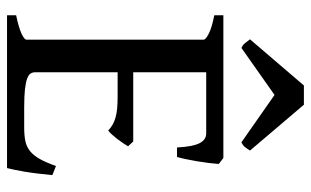

<svg xmlns="http://www.w3.org/2000/svg" viewBox="-189 -695 884 546"><g transform="rotate(90 253.0 -422.0)"><path d="M478 -128.9Q476.1 -107.9 473.6 -87.9Q471.2 -67.9 468.3 -50.5Q465.3 -33.2 462.6 -20.3Q460 -7.3 458 0H23.4V-25.9Q56.6 -32.7 74.7 -40.8Q92.8 -48.8 92.8 -55.7V-559.1Q92.8 -564.9 75.7 -573.7Q58.6 -582.5 23.4 -589.4V-615.2H429.2L446.3 -602.1Q445.3 -589.4 443.4 -573Q441.4 -556.6 438.5 -539.8Q435.5 -522.9 432.4 -507.8Q429.2 -492.7 426.3 -483.4H399.4Q397 -528.3 387.2 -547.4Q377.4 -566.4 359.4 -566.4H185.5V-358.9H382.3L396 -344.2Q392.1 -337.4 386.5 -329.1Q380.9 -320.8 374.8 -313Q368.7 -305.2 362.5 -298.3Q356.4 -291.5 351.1 -287.6Q343.8 -294.9 335.2 -299.8Q326.7 -304.7 315.7 -308.1Q304.7 -311.5 289.8 -313Q274.9 -314.5 254.4 -314.5H185.5V-80.1Q185.5 -72.8 189 -67.1Q192.4 -61.5 203.1 -57.4Q213.9 -53.2 233.4 -51Q252.9 -48.8 285.2 -48.8H343.3Q365.7 -48.8 381.6 -52.2Q397.5 -55.7 409.7 -65.4Q421.9 -75.2 431.9 -92.8Q441.9 -110.4 452.1 -139.2ZM408.2 -690.9Q402.3 -681.6 397.7 -676Q393.1 -670.4 384.8 -666.5L250 -760.7L116.2 -666.5Q107.9 -670.4 103.3 -676Q98.6 -681.6 91.8 -690.9L223.1 -844.2H277.8Z"/></g></svg>

Font: Gentium Book Basic
Style: Regular
Weight: 400
Designer: J. Victor Gaultney and Annie Olsen
Foundry: SIL International
Version: Version 1.102; 2013; Maintenance release